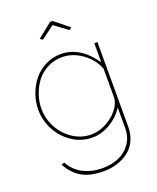

<svg xmlns="http://www.w3.org/2000/svg" viewBox="-170 -830 944 1153"><g transform="rotate(-20 301.5 -253.5)"><path d="M200.2 -655.8 293 -730H309.1L401.9 -655.8L386.2 -644L300.8 -707L215.8 -644ZM45.9 -257.8Q45.9 -309.6 64 -358.4Q82 -407.2 113 -444.6Q144 -481.9 189.7 -504.4Q235.4 -526.9 287.1 -526.9Q408.2 -526.9 499 -397.9V-519H519V22Q519 71.8 500 111.1Q481 150.4 448.7 174.3Q416.5 198.2 376 210.7Q335.4 223.1 290 223.1Q202.6 223.1 149.7 191.2Q96.7 159.2 64.9 99.1L84 92.8Q114.3 148.9 168.7 176Q223.1 203.1 290 203.1Q348.1 203.1 394.8 183.1Q441.4 163.1 470.2 121.3Q499 79.6 499 22V-107.9Q465.8 -55.7 410.2 -22.9Q354.5 9.8 295.9 9.8Q226.1 9.8 167.7 -29.5Q109.4 -68.8 77.6 -129.9Q45.9 -190.9 45.9 -257.8ZM499 -168.9V-356Q474.1 -420.9 414.1 -463.9Q354 -506.8 287.1 -506.8Q236.3 -506.8 193.6 -484.6Q150.9 -462.4 123.5 -426.5Q96.2 -390.6 81.1 -346.7Q65.9 -302.7 65.9 -257.8Q65.9 -193.4 96.4 -136.5Q127 -79.6 180.2 -44.7Q233.4 -9.8 295.9 -9.8Q343.3 -9.8 389.9 -33.9Q436.5 -58.1 466.3 -95.2Q496.1 -132.3 499 -168.9Z"/></g></svg>

Font: Rawline Thin
Style: Regular
Weight: 250
Designer: Matt McInerney, Pablo Impallari, Rodrigo Fuenzalida
Foundry: Matt McInerney, Pablo Impallari, Rodrigo Fuenzalida
Version: Version 4.020;PS 004.020;hotconv 1.0.88;makeotf.lib2.5.64775